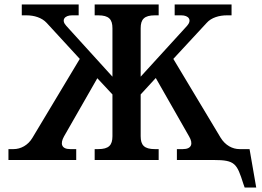

<svg xmlns="http://www.w3.org/2000/svg" viewBox="-20 -720 1179 864"><path d="M613 -107V-295L681 -369L831 -106C850 -74 843 -49 803 -49H776V0H942C1038 0 1046 16 1075 107L1081 124H1133L1103 -49H1058C1026 -49 994 -66 973 -100L760 -455L910 -617C931 -641 967 -651 1001 -651H1022V-700H766V-651H796C829 -651 845 -630 822 -604L613 -375V-593C613 -633 629 -651 677 -651H694V-700H406V-651H422C470 -651 486 -633 486 -593V-375L278 -604C254 -630 271 -651 304 -651H334V-700H78V-651H99C133 -651 168 -641 190 -617L339 -455L126 -100C106 -66 73 -49 41 -49H18V0H323V-49H296C256 -49 250 -74 268 -106L418 -368L486 -295V-107C486 -67 470 -49 422 -49H406V0H694V-49H677C629 -49 613 -67 613 -107Z"/></svg>

Font: LT Superior Serif Semibold
Style: Regular
Weight: 600
Designer: Daniel Lyons
Foundry: LyonsType
Version: Version 2.120;FEAKit 1.0